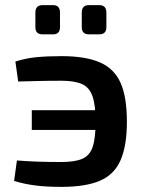

<svg xmlns="http://www.w3.org/2000/svg" viewBox="-20 -718 563 749"><path d="M220 -499Q314 -499 370 -474.5Q426 -450 450.5 -394.5Q475 -339 475 -243Q475 -150 450.5 -93.5Q426 -37 370 -13Q314 11 220 11Q160 11 117.5 5.5Q75 0 35 -12L46 -92Q85 -89 124 -87.5Q163 -86 220 -86Q272 -86 301 -98.5Q330 -111 341.5 -145Q353 -179 353 -243Q353 -307 341 -342Q329 -377 300 -390Q271 -403 220 -403Q167 -403 130 -402Q93 -401 51 -400L40 -478Q81 -491 123 -495Q165 -499 220 -499ZM446 -288V-211H104V-288ZM367 -698Q395 -698 395 -669V-612Q395 -584 367 -584H327Q299 -584 299 -612V-669Q299 -698 327 -698ZM187 -698Q214 -698 214 -669V-612Q214 -584 187 -584H146Q118 -584 118 -612V-669Q118 -698 146 -698Z"/></svg>

Font: Exo 2 SemiBold
Style: Regular
Weight: 600
Designer: Natanael Gama
Foundry: Natanael Gama
Version: Version 2.010